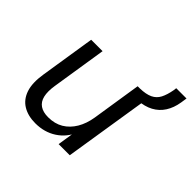

<svg xmlns="http://www.w3.org/2000/svg" viewBox="-153 -786 964 964"><g transform="rotate(45 329.5 -303.5)"><path d="M210 9Q158 9 121.5 -13Q85 -35 70 -79.5Q55 -124 66 -193L112 -486H193L147 -193Q140 -148 147 -118Q154 -88 176 -73Q198 -58 234 -58Q281 -58 315 -78.5Q349 -99 371 -136Q393 -173 401 -223L442 -486H523L446 0H367L384 -110H394Q371 -54 322.5 -22.5Q274 9 210 9ZM493 -436 454 -464 457 -486Q500 -487 525.5 -499Q551 -511 564 -536Q577 -561 584 -600L586 -616H659L654 -583Q647 -539 626.5 -507Q606 -475 572.5 -457Q539 -439 493 -436Z"/></g></svg>

Font: Nunito Sans 12pt ExtraLight 12pt
Style: Italic
Weight: 400
Italic angle: -9°
Version: Version 3.101;gftools[0.9.27]